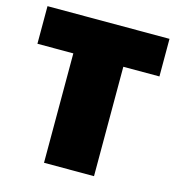

<svg xmlns="http://www.w3.org/2000/svg" viewBox="-103 -778 804 868"><g transform="rotate(15 298.5 -344.0)"><path d="M181 0V-512H13V-688H584V-512H415V0Z"/></g></svg>

Font: Saira Black
Style: Regular
Weight: 900
Designer: Hector Gatti with collaboration of the Omnibus-Type team
Foundry: Omnibus-Type
Version: Version 1.100; ttfautohint (v1.8.3)